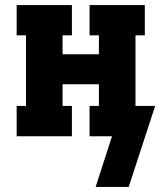

<svg xmlns="http://www.w3.org/2000/svg" viewBox="-20 -540 640 761"><path d="M359 201 424 0H335V-120H372V-206H228V-120H265V0H46V-120H83V-400H46V-520H265V-400H228V-325H372V-400H335V-520H554V-400H517V-120H595L490 201Z"/></svg>

Font: Iosevka Etoile Heavy
Style: Regular
Weight: 900
Designer: Belleve Invis
Foundry: Belleve Invis
Version: Version 22.1.2; ttfautohint (v1.8.4)